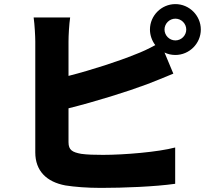

<svg xmlns="http://www.w3.org/2000/svg" viewBox="-20 -861 1040 936"><path d="M835 -664C806 -664 782 -688 782 -717C782 -746 806 -770 835 -770C864 -770 888 -746 888 -717C888 -688 864 -664 835 -664ZM314 -659C314 -688 317 -742 322 -776H144C149 -742 152 -681 152 -659V-118C152 -28 207 26 299 43C343 50 404 55 472 55C583 55 735 49 834 35V-142C752 -120 586 -106 482 -106C440 -106 405 -107 376 -111C333 -119 314 -129 314 -168V-333C446 -366 600 -414 696 -450C731 -463 781 -484 825 -502L782 -605C798 -597 816 -593 835 -593C903 -593 959 -649 959 -717C959 -785 903 -841 835 -841C767 -841 711 -785 711 -717C711 -689 721 -662 737 -641C702 -622 672 -608 640 -596C559 -563 431 -521 314 -491Z"/></svg>

Font: Noto Sans T Chinese Black
Style: Bold
Weight: 900
Designer: Ryoko NISHIZUKA (kana & ideographs); Paul D. Hunt (Latin, Greek & Cyrillic); Wenlong ZHANG (bopomofo); Sandoll Communica
Foundry: Adobe Systems Incorporated
Version: Version 1.000;PS 1;hotconv 1.0.78;makeotf.lib2.5.61930